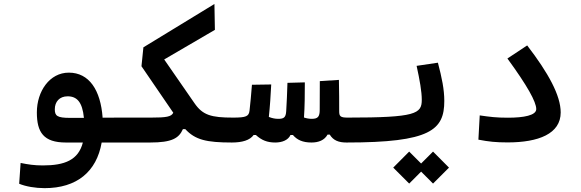

<svg xmlns="http://www.w3.org/2000/svg" viewBox="-20 -725 2970 982"><path d="M208 237.3C372.6 237.3 474.1 153.3 500 3.9H581.1C610.4 3.9 627.4 -19 627.4 -59.6C627.4 -100.6 615.7 -123.5 585.9 -123.5L504.9 -123C494.6 -264.6 436 -353.5 332 -353.5C233.9 -353.5 168.5 -258.3 168.5 -149.9C168.5 -47.9 203.1 3.9 316.9 3.9H403.8C380.9 93.3 311.5 121.1 199.2 121.1C155.3 121.1 123.5 116.2 85.4 108.4L78.1 214.8C111.8 229 161.6 237.3 208 237.3ZM409.2 -122.1C394.5 -122.1 380.4 -122.1 365.2 -122.1C356.4 -122.1 347.7 -122.1 338.4 -122.1C272.5 -122.1 260.3 -132.3 260.3 -166C260.3 -204.6 284.2 -232.4 325.7 -232.4C373.5 -232.4 401.4 -203.1 409.2 -122.1Z M1166 3.9C1186 3.9 1204.6 -16.1 1204.6 -68.8C1204.6 -104 1193.8 -123.5 1171.9 -123.5C1059.6 -123.5 1016.6 -136.2 974.6 -197.3L819.8 -420.9L1079.1 -572.3L1076.7 -704.6L713.4 -482.9L703.6 -386.2L866.2 -148.4C856.4 -127.9 831.1 -123.5 751.5 -123.5H585.9L580.1 3.9H747.6C859.9 3.9 895 -18.1 915.5 -64.5H927.7C978.5 -9.8 1035.6 3.9 1166 3.9Z M1387.7 3.9C1422.9 3.9 1454.1 -8.3 1465.8 -34.7H1478C1499.5 -9.3 1528.3 3.9 1573.2 3.9C1609.4 3.9 1639.6 -7.8 1655.3 -36.6H1666.5C1684.6 -6.8 1711.9 3.9 1752 3.9C1775.4 3.9 1794.4 -16.1 1794.4 -67.9C1794.4 -104.5 1782.7 -123.5 1757.8 -123.5C1720.7 -123.5 1714.8 -130.4 1714.8 -156.2C1714.8 -205.1 1714.8 -253.9 1713.4 -316.4L1615.7 -310.1C1615.2 -251 1615.2 -204.1 1615.2 -163.6C1615.2 -128.9 1606.4 -117.2 1574.7 -117.2C1561 -117.2 1547.9 -119.6 1534.7 -124C1538.6 -177.7 1539.1 -241.7 1539.1 -303.7L1450.2 -301.3C1448.2 -248.5 1446.8 -197.8 1443.8 -156.7C1441.9 -123.5 1431.2 -117.2 1402.8 -117.2C1387.7 -117.2 1372.1 -120.1 1355 -127C1360.8 -181.2 1364.3 -236.3 1367.2 -293L1268.6 -291.5C1264.6 -242.2 1260.7 -196.3 1256.3 -159.7C1252.9 -129.9 1239.3 -123.5 1171.9 -123.5L1166 3.9C1218.8 3.9 1258.3 -7.8 1277.3 -34.7H1288.6C1317.9 -7.8 1346.7 3.9 1387.7 3.9Z M1752 3.9C2182.1 3.9 2252.4 -60.5 2252.4 -208.5C2252.4 -267.6 2240.2 -326.2 2219.7 -404.3L2110.8 -388.2C2127 -314 2137.2 -256.8 2137.2 -214.4C2137.2 -143.1 2107.4 -123.5 1757.8 -123.5C1743.2 -123.5 1728.5 -111.8 1728.5 -66.4C1728.5 -16.1 1735.4 3.9 1752 3.9ZM2194.8 213.9 2276.4 132.3 2194.8 50.3 2133.8 111.3 2072.8 50.3 1991.2 132.3 2072.8 213.9 2133.8 152.8Z M2576.2 3.4C2733.9 3.4 2847.7 -40.5 2847.7 -149.9C2847.7 -236.8 2784.7 -351.6 2676.3 -492.7L2575.2 -425.8C2676.8 -286.6 2722.7 -204.1 2722.7 -167C2722.7 -134.8 2658.7 -123 2578.1 -123C2519 -123 2487.3 -127 2433.6 -134.8L2426.8 -10.7C2480 -0.5 2515.6 3.4 2576.2 3.4Z"/></svg>

Font: Cascadia Code PL SemiBold
Style: Regular
Weight: 600
Monospace: yes
Designer: Aaron Bell
Foundry: Saja Typeworks
Version: Version 2404.023